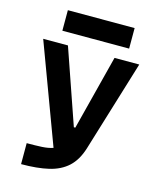

<svg xmlns="http://www.w3.org/2000/svg" viewBox="-128 -964 843 1050"><g transform="rotate(15 293.0 -439.5)"><path d="M94.2 0V-118.7Q143.6 -118.7 179.9 -120.6Q216.3 -122.6 242.7 -131.8L33.7 -693.4H173.8L320.8 -269.5H329.1L437.5 -693.4H577.6L419.4 -175.8Q397.9 -106.9 356.2 -68.6Q314.5 -30.3 249.8 -15.1Q185.1 0 94.2 0ZM123.5 -763.2V-879.4H501.5V-763.2Z"/></g></svg>

Font: Cascadia Code NF
Style: Bold
Weight: 700
Monospace: yes
Designer: Aaron Bell
Foundry: Saja Typeworks
Version: Version 2404.023; ttfautohint (v1.8.4)